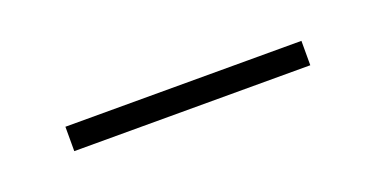

<svg xmlns="http://www.w3.org/2000/svg" viewBox="-20 -364 362 185"><g transform="rotate(-20 161.0 -271.5)"><path d="M40 -259H282V-284H40Z"/></g></svg>

Font: Noto Sans Thai Looped Thin
Style: Regular
Weight: 100
Designer: Sasikarn Vongin, Ben Mitchell
Foundry: The Fontpad Ltd
Version: Version 1.001